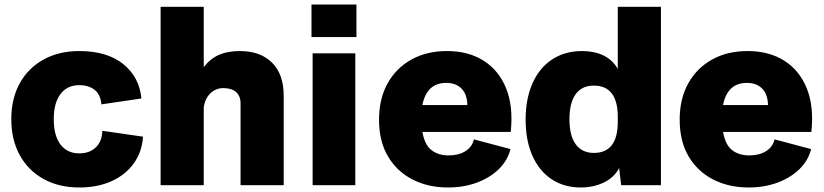

<svg xmlns="http://www.w3.org/2000/svg" viewBox="-20 -820 3646 850"><path d="M331 10Q240 10 172 -28Q104 -66 67 -134Q30 -202 30 -292Q30 -383 67 -450.5Q104 -518 172 -556Q240 -594 331 -594Q454 -594 525.5 -536.5Q597 -479 606 -384L429 -358Q425 -402 398.5 -422.5Q372 -443 331 -443Q278 -443 248 -404Q218 -365 218 -292Q218 -219 248 -180Q278 -141 331 -141Q377 -141 404.5 -168Q432 -195 433 -241L613 -215Q609 -148 572.5 -97Q536 -46 474 -18Q412 10 331 10Z M691 0V-790H882V-523Q912 -561 950 -577.5Q988 -594 1042 -594Q1133 -594 1184.5 -542.5Q1236 -491 1236 -396V0H1045V-361Q1045 -396 1024.5 -413Q1004 -430 969 -430Q935 -430 911 -406.5Q887 -383 882 -344V0Z M1364 0V-584H1553V0ZM1359 -656V-800H1558V-656Z M1963 10Q1876 10 1807 -25Q1738 -60 1698 -127Q1658 -194 1658 -290Q1658 -383 1696 -451Q1734 -519 1801.5 -556.5Q1869 -594 1959 -594Q2054 -594 2121.5 -551Q2189 -508 2221 -428Q2253 -348 2241 -236H1850Q1860 -179 1890 -155.5Q1920 -132 1966 -132Q2010 -132 2040 -150.5Q2070 -169 2078 -203L2240 -160Q2227 -109 2188 -71Q2149 -33 2091 -11.5Q2033 10 1963 10ZM1956 -453Q1911 -453 1885 -427.5Q1859 -402 1850 -355H2049Q2048 -403 2023 -428Q1998 -453 1956 -453Z M2307 -290Q2307 -383 2337.5 -451.5Q2368 -520 2424.5 -557Q2481 -594 2557 -594Q2610 -594 2650.5 -575Q2691 -556 2715 -515V-790H2906V0H2730L2721 -76Q2699 -34 2653 -12Q2607 10 2552 10Q2477 10 2422 -26.5Q2367 -63 2337 -130.5Q2307 -198 2307 -290ZM2501 -292Q2501 -219 2529 -181Q2557 -143 2609 -143Q2715 -143 2715 -281V-302Q2715 -441 2609 -441Q2556 -441 2528.5 -403Q2501 -365 2501 -292Z M3294 10Q3207 10 3138 -25Q3069 -60 3029 -127Q2989 -194 2989 -290Q2989 -383 3027 -451Q3065 -519 3132.5 -556.5Q3200 -594 3290 -594Q3385 -594 3452.5 -551Q3520 -508 3552 -428Q3584 -348 3572 -236H3181Q3191 -179 3221 -155.5Q3251 -132 3297 -132Q3341 -132 3371 -150.5Q3401 -169 3409 -203L3571 -160Q3558 -109 3519 -71Q3480 -33 3422 -11.5Q3364 10 3294 10ZM3287 -453Q3242 -453 3216 -427.5Q3190 -402 3181 -355H3380Q3379 -403 3354 -428Q3329 -453 3287 -453Z"/></svg>

Font: BDO Grotesk Black
Style: Regular
Weight: 900
Designer: Deni Anggara
Foundry: Lokal Container
Version: Version 2.000